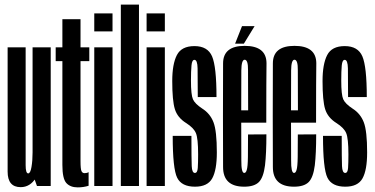

<svg xmlns="http://www.w3.org/2000/svg" viewBox="-20 -805 1623 831"><path d="M140 0H199.5V-600H121V-53.5ZM91 -600H13V-224Q13 -129.5 13 -62.2Q13 5 69.5 5Q110.5 5 135.2 -35.2Q160 -75.5 160 -134L121 -145Q121 -109.5 116.2 -82Q111.5 -54.5 102 -54.5Q91 -54.5 91 -90Q91 -125.5 91 -222Z M316.5 6Q341 6 363.5 -1V-60Q356.5 -55.5 346 -55.5Q337 -55.5 332.8 -64.2Q328.5 -73 328.5 -107.5V-540.5H366.5V-600H328.5V-722H250V-600H221V-540.5H250V-91Q250 -32 267 -13Q284 6 316.5 6Z M388 0H467V-600H388ZM388 -747V-669H467V-747Z M503 0H581.5V-785H503Z M614.5 0H693.5V-600H614.5ZM614.5 -747V-669H693.5V-747Z M824 3Q878.5 3 898.5 -33Q918.5 -69 918.5 -145Q918.5 -238 904 -275.8Q889.5 -313.5 855.5 -335Q823.5 -356 815 -375.5Q806.5 -395 806.5 -456Q806.5 -497.5 808.8 -521.8Q811 -546 821.5 -546Q834.5 -546 835.2 -509Q836 -472 836 -385H917Q917 -516 898 -560.8Q879 -605.5 821.5 -605.5Q765.5 -605.5 745.5 -566.5Q725.5 -527.5 725.5 -454.5Q725.5 -369.5 736.8 -332.8Q748 -296 785.5 -272.5Q818 -252 827.8 -229.2Q837.5 -206.5 837.5 -137Q837.5 -100 836 -78.2Q834.5 -56.5 823.5 -56.5Q811 -56.5 809.8 -86.5Q808.5 -116.5 808.5 -217H727.5Q727.5 -74.5 746.8 -35.8Q766 3 824 3Z M1037 3V-56.5Q1024 -56.5 1024.5 -111.5Q1024 -165.5 1024 -302.5Q1024 -455 1024.5 -500Q1025 -546.5 1039 -546.5Q1054 -546.5 1053.5 -501Q1054 -457 1054 -327.5H1016V-274H1132.5Q1132.5 -288 1132.5 -302Q1132.5 -457 1133.5 -532Q1132.5 -606.5 1039 -606.5Q945.5 -606.5 945.5 -530.5Q945 -454.5 945 -302.5Q945 -170.5 945.5 -83Q945 3 1037 3ZM1037 -56.5V3Q1081 3 1101 -17.5Q1120.5 -38 1127 -89.5Q1133 -140 1133 -223.5L1053.5 -223Q1053.5 -170 1053 -126Q1052.5 -83 1048 -69.5Q1044.5 -56.5 1037 -56.5ZM997.5 -616H1035.5L1082 -692H1027.5Z M1252.5 3V-56.5Q1239.5 -56.5 1240 -111.5Q1239.5 -165.5 1239.5 -302.5Q1239.5 -455 1240 -500Q1240.5 -546.5 1254.5 -546.5Q1269.5 -546.5 1269 -501Q1269.5 -457 1269.5 -327.5H1231.5V-274H1348Q1348 -288 1348 -302Q1348 -457 1349 -532Q1348 -606.5 1254.5 -606.5Q1161 -606.5 1161 -530.5Q1160.5 -454.5 1160.5 -302.5Q1160.5 -170.5 1161 -83Q1160.5 3 1252.5 3ZM1252.5 -56.5V3Q1296.5 3 1316.5 -17.5Q1336 -38 1342.5 -89.5Q1348.5 -140 1348.5 -223.5L1269 -223Q1269 -170 1268.5 -126Q1268 -83 1263.5 -69.5Q1260 -56.5 1252.5 -56.5Z M1474.5 3Q1529 3 1549 -33Q1569 -69 1569 -145Q1569 -238 1554.5 -275.8Q1540 -313.5 1506 -335Q1474 -356 1465.5 -375.5Q1457 -395 1457 -456Q1457 -497.5 1459.2 -521.8Q1461.5 -546 1472 -546Q1485 -546 1485.8 -509Q1486.5 -472 1486.5 -385H1567.5Q1567.5 -516 1548.5 -560.8Q1529.5 -605.5 1472 -605.5Q1416 -605.5 1396 -566.5Q1376 -527.5 1376 -454.5Q1376 -369.5 1387.2 -332.8Q1398.5 -296 1436 -272.5Q1468.5 -252 1478.2 -229.2Q1488 -206.5 1488 -137Q1488 -100 1486.5 -78.2Q1485 -56.5 1474 -56.5Q1461.5 -56.5 1460.2 -86.5Q1459 -116.5 1459 -217H1378Q1378 -74.5 1397.2 -35.8Q1416.5 3 1474.5 3Z"/></svg>

Font: Anybody UltraCondensed
Style: Regular
Weight: 400
Width: 1
Version: Version 1.113;gftools[0.9.25]